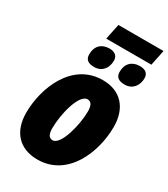

<svg xmlns="http://www.w3.org/2000/svg" viewBox="-214 -974 950 1083"><g transform="rotate(30 261.0 -433.0)"><path d="M207 -775H501L522 -876H228ZM227 -602C277 -602 307 -638 307 -689C307 -722 283 -736 252 -736C201 -736 168 -705 168 -651C168 -616 189 -602 227 -602ZM426 -602C475 -602 506 -639 506 -689C506 -723 482 -736 450 -736C399 -736 366 -705 366 -651C366 -616 388 -602 426 -602ZM211 10C408 10 493 -200 493 -365C493 -487 425 -563 309 -563C107 -563 25 -346 25 -188C25 -64 94 10 211 10ZM231 -127C207 -127 196 -148 196 -185C196 -275 232 -426 288 -426C312 -426 323 -406 323 -367C323 -279 284 -127 231 -127Z"/></g></svg>

Font: Noto Sans Condensed Black
Style: Italic
Weight: 900
Width: 3
Italic angle: -12°
Designer: Monotype Design Team
Foundry: Monotype Imaging Inc.
Version: Version 2.013